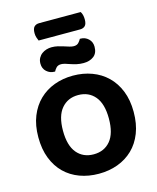

<svg xmlns="http://www.w3.org/2000/svg" viewBox="-144 -1097 988 1212"><g transform="rotate(-15 350.0 -491.0)"><path d="M199 -894Q195 -902 190.5 -916Q186 -930 186 -945Q186 -975 198 -987Q210 -999 231 -999H502Q515 -979 515 -948Q515 -918 503 -906Q491 -894 470 -894ZM266 -832Q287 -832 306.5 -827.5Q326 -823 344 -817Q362 -811 377.5 -806.5Q393 -802 405 -802Q426 -802 437 -814.5Q448 -827 453 -837H458Q487 -837 508.5 -817Q530 -797 530 -765Q530 -723 503.5 -703Q477 -683 437 -683Q413 -683 393 -687.5Q373 -692 355.5 -698Q338 -704 323.5 -708.5Q309 -713 297 -713Q276 -713 265 -701Q254 -689 249 -678H245Q216 -678 194 -697.5Q172 -717 172 -750Q172 -771 180.5 -786.5Q189 -802 202.5 -812Q216 -822 232.5 -827Q249 -832 266 -832ZM662 -304Q662 -226 638.5 -166Q615 -106 573 -65.5Q531 -25 474 -4Q417 17 350 17Q283 17 226 -4Q169 -25 127.5 -65.5Q86 -106 62.5 -166Q39 -226 39 -304Q39 -382 63 -441.5Q87 -501 129 -541.5Q171 -582 227.5 -603Q284 -624 350 -624Q416 -624 473 -603Q530 -582 572 -541.5Q614 -501 638 -441.5Q662 -382 662 -304ZM500 -304Q500 -400 459.5 -448.5Q419 -497 350 -497Q282 -497 241 -448.5Q200 -400 200 -304Q200 -207 240.5 -158.5Q281 -110 350 -110Q419 -110 459.5 -158.5Q500 -207 500 -304Z"/></g></svg>

Font: Baloo Paaji 2
Style: Bold
Weight: 700
Designer: Shuchita Grover, Noopur Datye and Ek Type
Foundry: Ek Type
Version: Version 1.640;hotconv 1.0.111;makeotfexe 2.5.65597; ttfautoh